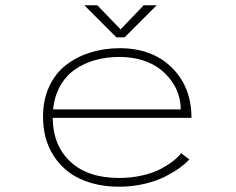

<svg xmlns="http://www.w3.org/2000/svg" viewBox="-20 -694 890 725"><path d="M571.5 -674 450.5 -553H419.5L298.5 -674H347.5L435.5 -583L522.5 -674ZM695 -92Q681.5 -77 660 -61.2Q638.5 -45.5 605.5 -28.2Q572.5 -11 526.2 0Q480 11 429.5 11Q347.5 11 283.5 -18.2Q219.5 -47.5 181 -108.2Q142.5 -169 142.5 -253.5Q142.5 -317.5 166 -367.8Q189.5 -418 230 -449Q270.5 -480 322 -496Q373.5 -512 432 -512Q554.5 -512 628.8 -438.8Q703 -365.5 703 -249H179Q180 -144.5 246 -83.2Q312 -22 429.5 -22Q476.5 -22 518.2 -31.8Q560 -41.5 588.5 -57Q617 -72.5 635.2 -87Q653.5 -101.5 664 -115.5ZM431.5 -479Q382 -479 339.2 -467Q296.5 -455 262.5 -431.2Q228.5 -407.5 207 -369Q185.5 -330.5 180.5 -281H662.5Q662.5 -309.5 653.5 -337.5Q644.5 -365.5 625.5 -391.2Q606.5 -417 579.8 -436.5Q553 -456 514.8 -467.5Q476.5 -479 431.5 -479Z"/></svg>

Font: League Mono Wide Thin
Style: Regular
Weight: 100
Width: 8
Designer: Tyler Finck
Foundry: The League of Moveable Type / Tyler Finck
Version: Version 2.210